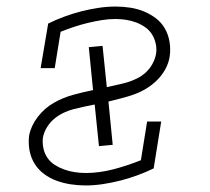

<svg xmlns="http://www.w3.org/2000/svg" viewBox="-20 -558 640 586"><path d="M241 8Q218 8 195.5 4.5Q173 1 152.5 -6.5Q132 -14 114.5 -27Q97 -40 85.5 -58.5Q74 -77 70 -99.5Q66 -122 69 -145Q75 -175 95.5 -201.5Q116 -228 144 -244Q172 -260 203 -268.5Q234 -277 264 -283L251 -414L293 -418L306 -292Q322 -296 337 -299Q352 -302 367.5 -306.5Q383 -311 398 -318.5Q413 -326 425 -337Q437 -348 445 -362.5Q453 -377 456 -392Q459 -408 455.5 -424Q452 -440 444 -453Q436 -466 423 -475Q410 -484 395.5 -489.5Q381 -495 365 -497.5Q349 -500 332 -500Q311 -500 290 -496.5Q269 -493 248 -488Q227 -483 206 -476Q185 -469 165 -461L147 -350H104L127 -486Q151 -498 177 -507.5Q203 -517 228.5 -523.5Q254 -530 280.5 -534Q307 -538 333 -538Q356 -538 378 -534.5Q400 -531 419.5 -523Q439 -515 456 -502Q473 -489 483.5 -470.5Q494 -452 497.5 -430Q501 -408 498 -386Q495 -366 485 -347.5Q475 -329 460 -314Q445 -299 427 -288Q409 -277 389.5 -270Q370 -263 350 -258Q330 -253 311 -248L324 -116L282 -112L269 -239Q253 -236 237 -232.5Q221 -229 205 -225Q189 -221 173.5 -213.5Q158 -206 145 -195Q132 -184 123 -169Q114 -154 111 -138Q109 -122 112.5 -105.5Q116 -89 125 -76Q134 -63 147.5 -54.5Q161 -46 176.5 -40.5Q192 -35 208.5 -32.5Q225 -30 242 -30Q263 -30 284.5 -33Q306 -36 327 -41.5Q348 -47 369 -54Q390 -61 410 -69L429 -187H472L449 -44Q424 -32 398 -22.5Q372 -13 346 -6.5Q320 0 293.5 4Q267 8 241 8Z"/></svg>

Font: Iosevka Curly Slab XLtEx
Style: Italic
Weight: 200
Width: 7
Italic angle: -9°
Monospace: yes
Designer: Belleve Invis
Foundry: Belleve Invis
Version: Version 11.1.0; ttfautohint (v1.8.3)